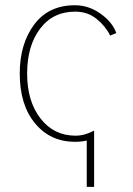

<svg xmlns="http://www.w3.org/2000/svg" viewBox="-20 -526 511 736"><path d="M55.7 -244.1Q55.7 -357.4 110.8 -431.6Q166 -505.9 267.6 -505.9Q319.3 -505.9 364.7 -474.1Q410.2 -442.4 425.8 -399.4L402.3 -389.6Q383.8 -426.8 349.6 -454.1Q315.4 -481.4 268.6 -481.4Q182.6 -481.4 133.3 -415.5Q84 -349.6 84 -244.1Q84 -137.7 135.3 -71.8Q186.5 -5.9 269.5 -5.9Q304.7 -5.9 340.8 -25.4V190.4H312.5V12.7Q293.9 17.6 267.6 17.6Q172.9 17.6 114.3 -53.2Q55.7 -124 55.7 -244.1Z"/></svg>

Font: Gothic A1 Thin
Style: Regular
Weight: 250
Designer: HanYang I&C Co.,Ltd.
Foundry: HanYang I&C Co.,Ltd.
Version: Version 2.50